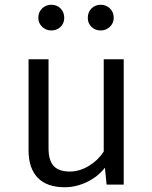

<svg xmlns="http://www.w3.org/2000/svg" viewBox="-20 -776 640 807"><path d="M184 -153Q184 -102 205.5 -78.5Q227 -55 273 -55Q315 -55 354 -79Q393 -103 416 -139V-527H500V0H428L421 -71Q390 -32 344.5 -10.5Q299 11 252 11Q177 11 138.5 -29Q100 -69 100 -144V-527H184ZM141 -701Q141 -725 157 -740.5Q173 -756 196 -756Q219 -756 234.5 -740.5Q250 -725 250 -701Q250 -678 234.5 -663Q219 -648 196 -648Q173 -648 157 -663.5Q141 -679 141 -701ZM349 -701Q349 -725 364.5 -740.5Q380 -756 403 -756Q426 -756 442 -740.5Q458 -725 458 -701Q458 -679 442 -663.5Q426 -648 403 -648Q380 -648 364.5 -663Q349 -678 349 -701Z"/></svg>

Font: FiraDG Mono
Style: Regular
Weight: 400
Designer: Carrois Corporate & Edenspiekermann AG
Foundry: Carrois Corporate GbR & Edenspiekermann AG
Version: Version 3.206